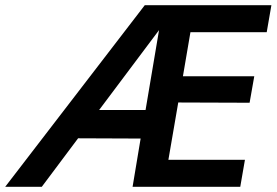

<svg xmlns="http://www.w3.org/2000/svg" viewBox="-39 -720 1066 740"><path d="M519 -700 -19 0H122L262 -187L503 -186L472 0H887L905 -104H610L648 -325L923 -324L941 -426H666L695 -596H989L1007 -700ZM343 -296 574 -604 522 -296Z"/></svg>

Font: Jost Medium
Style: Italic
Weight: 500
Italic angle: -5°
Version: Version 3.710